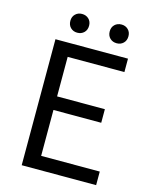

<svg xmlns="http://www.w3.org/2000/svg" viewBox="-132 -994 853 1079"><g transform="rotate(15 294.5 -454.5)"><path d="M101 0V-733H523V-655H193V-425H471V-346H193V-79H534V0ZM209 -800Q186 -800 170.5 -815Q155 -830 155 -855Q155 -879 170.5 -894Q186 -909 209 -909Q233 -909 248.5 -894Q264 -879 264 -855Q264 -830 248.5 -815Q233 -800 209 -800ZM439 -800Q415 -800 399.5 -815Q384 -830 384 -855Q384 -879 399.5 -894Q415 -909 439 -909Q462 -909 477.5 -894Q493 -879 493 -855Q493 -830 477.5 -815Q462 -800 439 -800Z"/></g></svg>

Font: Noto Sans TC
Style: Regular
Weight: 400
Designer: Ryoko NISHIZUKA  (kana, bopomofo & ideographs); Paul D. Hunt (Latin, Greek & Cyrillic); Sandoll Communications , Soo-you
Foundry: Adobe
Version: Version 2.004-H2;hotconv 1.0.118;makeotfexe 2.5.65603